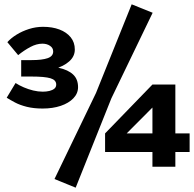

<svg xmlns="http://www.w3.org/2000/svg" viewBox="-20 -758 897 888"><path d="M177 -256Q136 -256 104 -264Q72 -272 49.5 -284Q27 -296 11 -306L52 -374Q69 -363 90 -354Q111 -345 133.5 -339.5Q156 -334 178 -334Q195 -334 209 -337.5Q223 -341 231.5 -348Q240 -355 240 -367Q240 -388 213.5 -396Q187 -404 125 -404H78V-480H125Q175 -480 200.5 -489Q226 -498 226 -520Q226 -536 211.5 -546Q197 -556 176 -556Q149 -556 120 -540.5Q91 -525 64 -503L14 -563Q31 -582 57 -598Q83 -614 114.5 -624Q146 -634 179 -634Q222 -634 255 -621.5Q288 -609 307 -585.5Q326 -562 326 -529Q326 -497 300 -474Q274 -451 232.5 -439.5Q191 -428 144 -428V-454Q208 -454 251.5 -444.5Q295 -435 318 -413.5Q341 -392 341 -355Q341 -326 319.5 -303.5Q298 -281 261 -268.5Q224 -256 177 -256ZM424 -328 589 -738 686 -699 495 -303 330 110 232 70ZM535 -110 466 -141 685 -367H791ZM466 -55V-141H857V-55ZM685 -367H791V13H685Z"/></svg>

Font: BioRhyme ExtraBold ExtraBold
Style: Regular
Weight: 800
Version: Version 1.600;gftools[0.9.33]